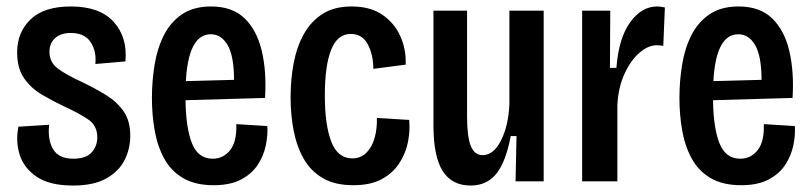

<svg xmlns="http://www.w3.org/2000/svg" viewBox="-20 -561 2511 594"><path d="M206 13Q133 13 93 -14.5Q53 -42 40.5 -83.5Q28 -125 37 -169L132 -175Q127 -128 144.5 -99Q162 -70 207 -70Q246 -70 263.5 -89.5Q281 -109 281 -136Q281 -172 253.5 -191Q226 -210 180 -231Q144 -248 110 -268Q76 -288 54.5 -319Q33 -350 33 -399Q33 -461 74.5 -501Q116 -541 199 -541Q289 -541 332 -493Q375 -445 368 -371L275 -363Q279 -402 260.5 -430.5Q242 -459 199 -459Q168 -459 150.5 -443Q133 -427 133 -401Q133 -368 159.5 -348.5Q186 -329 232 -308Q274 -288 308 -267Q342 -246 362.5 -216.5Q383 -187 383 -141Q383 -101 365.5 -66Q348 -31 309 -9Q270 13 206 13Z M641 12Q584 12 546.5 -10Q509 -32 488 -70.5Q467 -109 458.5 -157.5Q450 -206 450 -258Q450 -311 458.5 -362Q467 -413 487.5 -453Q508 -493 543.5 -517Q579 -541 633 -541Q699 -541 737 -504Q775 -467 790 -403Q805 -339 800 -258L554 -251Q555 -165 574 -117.5Q593 -70 638 -70Q671 -70 692 -96.5Q713 -123 711 -177L807 -171Q809 -144 802.5 -112Q796 -80 778 -52Q760 -24 726.5 -6Q693 12 641 12ZM632 -455Q563 -455 555 -310L704 -314Q704 -387 684.5 -421Q665 -455 632 -455Z M1073 12Q1016 12 978.5 -10Q941 -32 919.5 -70Q898 -108 888.5 -157Q879 -206 879 -260Q879 -315 888.5 -365.5Q898 -416 920 -455.5Q942 -495 978 -518Q1014 -541 1068 -541Q1126 -541 1163.5 -515Q1201 -489 1219 -448Q1237 -407 1235 -361L1135 -348Q1135 -391 1118 -423.5Q1101 -456 1065 -456Q1024 -456 1004.5 -407Q985 -358 985 -266Q985 -174 1005 -122.5Q1025 -71 1070 -71Q1096 -71 1113.5 -88.5Q1131 -106 1139 -134.5Q1147 -163 1146 -196L1246 -190Q1249 -156 1242 -121Q1235 -86 1215 -55.5Q1195 -25 1160.5 -6.5Q1126 12 1073 12Z M1436 13Q1378 13 1349.5 -32Q1321 -77 1321 -173V-528H1425V-201Q1425 -138 1436.5 -109.5Q1448 -81 1473 -81Q1507 -81 1530 -126.5Q1553 -172 1556 -239V-528H1662V0H1575L1578 -140H1560Q1545 -60 1515.5 -23.5Q1486 13 1436 13Z M1781 0V-528H1868L1867 -351H1887Q1894 -443 1929.5 -492Q1965 -541 2013 -541Q2019 -541 2025 -540Q2031 -539 2037 -538L2032 -419Q2023 -421 2012 -421Q1985 -421 1958 -397.5Q1931 -374 1912 -332.5Q1893 -291 1890 -237V0Z M2273 12Q2216 12 2178.5 -10Q2141 -32 2120 -70.5Q2099 -109 2090.5 -157.5Q2082 -206 2082 -258Q2082 -311 2090.5 -362Q2099 -413 2119.5 -453Q2140 -493 2175.5 -517Q2211 -541 2265 -541Q2331 -541 2369 -504Q2407 -467 2422 -403Q2437 -339 2432 -258L2186 -251Q2187 -165 2206 -117.5Q2225 -70 2270 -70Q2303 -70 2324 -96.5Q2345 -123 2343 -177L2439 -171Q2441 -144 2434.5 -112Q2428 -80 2410 -52Q2392 -24 2358.5 -6Q2325 12 2273 12ZM2264 -455Q2195 -455 2187 -310L2336 -314Q2336 -387 2316.5 -421Q2297 -455 2264 -455Z"/></svg>

Font: Bricolage Grotesque 12pt Condensed Medium
Style: Regular
Weight: 500
Width: 3
Designer: Mathieu Triay
Foundry: Atelier Triay
Version: Version 1.001; ttfautohint (v1.8.4.7-5d5b);gftools[0.9.33.de